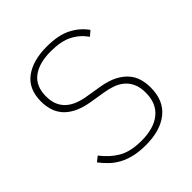

<svg xmlns="http://www.w3.org/2000/svg" viewBox="-196 -845 991 991"><g transform="rotate(-45 300.0 -349.0)"><path d="M303 12Q256 12 219.5 3.5Q183 -5 154 -20.5Q125 -36 102.5 -57.5Q80 -79 61 -104L89 -126Q126 -77 174.5 -48.5Q223 -20 303 -20Q394 -20 444 -61Q494 -102 494 -180Q494 -219 482 -246Q470 -273 449 -291Q428 -309 399.5 -319Q371 -329 338 -334L258 -347Q205 -356 170.5 -374Q136 -392 116 -416Q96 -440 87.5 -469.5Q79 -499 79 -530Q79 -621 139 -665.5Q199 -710 300 -710Q385 -710 437.5 -683Q490 -656 521 -611L494 -588Q463 -632 417 -655Q371 -678 298 -678Q212 -678 164 -641.5Q116 -605 116 -531Q116 -494 127.5 -468Q139 -442 159.5 -424.5Q180 -407 208 -396.5Q236 -386 270 -381L349 -368Q403 -359 438 -340.5Q473 -322 494 -297Q515 -272 523 -242Q531 -212 531 -181Q531 -86 470 -37Q409 12 303 12Z"/></g></svg>

Font: IBM Plex Mono ExtraLight
Style: Regular
Weight: 200
Monospace: yes
Designer: Mike Abbink, Paul van der Laan, Pieter van Rosmalen
Foundry: Bold Monday
Version: Version 2.3